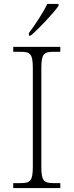

<svg xmlns="http://www.w3.org/2000/svg" viewBox="-20 -951 374 971"><path d="M126 -784V-771H135C179 -807 251 -886 276 -921V-931H219C198 -886 155 -822 126 -784ZM47 0H285V-25H251C202 -25 189 -35 189 -109V-605C189 -679 202 -689 251 -689H285V-714H47V-689H84C133 -689 146 -679 146 -605V-109C146 -35 133 -25 84 -25H47Z"/></svg>

Font: Noto Serif Ethiopic ExtraLight
Style: Regular
Weight: 200
Designer: Monotype Design Team
Foundry: Monotype Imaging Inc.
Version: Version 2.102